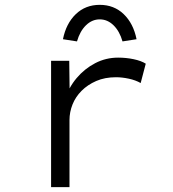

<svg xmlns="http://www.w3.org/2000/svg" viewBox="-20 -773 715 793"><path d="M191 0V-522H266L268 -362H248Q264 -412 296.5 -450.5Q329 -489 373 -512Q417 -535 468 -535Q501 -535 532 -528.5Q563 -522 582 -510L561 -430Q540 -442 512 -448Q484 -454 459 -454Q413 -454 377.5 -438.5Q342 -423 317 -398Q292 -373 279.5 -341.5Q267 -310 267 -277V0ZM298 -602 240 -611Q253 -676 293 -714.5Q333 -753 392 -753Q451 -753 491 -714.5Q531 -676 544 -611L486 -602Q474 -644 449 -668.5Q424 -693 392 -693Q360 -693 335 -668.5Q310 -644 298 -602Z"/></svg>

Font: Lexend Tera Light
Style: Regular
Weight: 300
Designer: Bonnie Shaver-Troup, Thomas Jockin
Foundry: Lexend
Version: Version 1.007